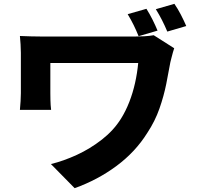

<svg xmlns="http://www.w3.org/2000/svg" viewBox="-20 -890 1040 1003"><path d="M745 -844Q762 -817 777 -787Q792 -757 803 -730L704 -701Q692 -731 678.5 -758.5Q665 -786 647 -816ZM891 -870Q909 -844 925 -813Q941 -782 953 -754L854 -725Q841 -756 826.5 -784.5Q812 -813 794 -842ZM890 -638Q887 -630 883 -615.5Q879 -601 875.5 -587Q872 -573 870 -565Q861 -514 848.5 -451.5Q836 -389 813 -323Q790 -257 749 -195Q687 -96 588.5 -23Q490 50 370 93L246 -33Q312 -49 381.5 -81Q451 -113 512.5 -161Q574 -209 612 -270Q637 -310 655.5 -357.5Q674 -405 685.5 -456.5Q697 -508 702 -561Q689 -561 661 -561Q633 -561 595.5 -561Q558 -561 516.5 -561Q475 -561 433 -561Q391 -561 353.5 -561Q316 -561 287 -561Q258 -561 243 -561Q243 -551 243 -536.5Q243 -522 243 -504Q243 -486 243 -468Q243 -450 243 -433.5Q243 -417 243 -403Q243 -392 243.5 -366.5Q244 -341 247 -316H84Q86 -341 87.5 -361.5Q89 -382 89 -403Q89 -419 89 -447Q89 -475 89 -507Q89 -539 89 -567.5Q89 -596 89 -614Q89 -635 87.5 -658Q86 -681 84 -702Q110 -701 143 -700Q176 -699 211 -699Q220 -699 246 -699Q272 -699 309 -699Q346 -699 389.5 -699Q433 -699 477 -699Q521 -699 561.5 -699Q602 -699 632.5 -699Q663 -699 679 -699Q707 -699 734 -700.5Q761 -702 783 -706Z"/></svg>

Font: Noto Sans JP Thin ExtraBold
Style: Regular
Weight: 800
Version: Version 2.004-H2;hotconv 1.0.118;makeotfexe 2.5.65603